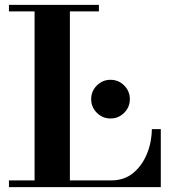

<svg xmlns="http://www.w3.org/2000/svg" viewBox="-20 -774 712 794"><path d="M17 0V-28H440Q493 -28 529.5 -57.5Q566 -87 586.5 -135Q607 -183 608 -240H645V0ZM123 -15V-754H269V-15ZM17 -727V-754H389V-727ZM437 -284Q404 -284 380.5 -307.5Q357 -331 357 -364Q357 -397 380.5 -420.5Q404 -444 437 -444Q470 -444 493.5 -420.5Q517 -397 517 -364Q517 -331 493.5 -307.5Q470 -284 437 -284Z"/></svg>

Font: Libre Bodoni Medium
Style: Regular
Weight: 500
Designer: Pablo Impallari, Rodrigo Fuenzalida
Foundry: Impallari Type
Version: Version 2.005;gftools[0.9.23]